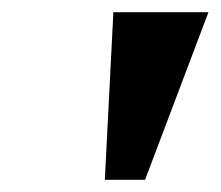

<svg xmlns="http://www.w3.org/2000/svg" viewBox="-20 -734 362 315"><path d="M152 -439 166 -714H322L218 -439Z"/></svg>

Font: Noto Serif Tamil
Style: Bold Italic
Weight: 700
Italic angle: -12°
Designer: Indian Type Foundry, Tom Grace, and the Monotype Design Team
Foundry: Monotype Imaging Inc.
Version: Version 2.003; ttfautohint (v1.8.4.7-5d5b)